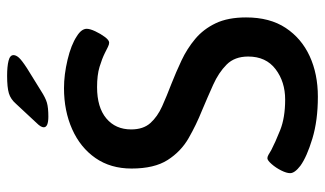

<svg xmlns="http://www.w3.org/2000/svg" viewBox="-207 -700 914 540"><g transform="rotate(-90 250.0 -430.0)"><path d="M192 -751Q162 -751 162 -764Q162 -772 174 -784L228 -842Q241 -857 257.5 -862Q274 -867 307 -867Q333 -867 349 -863Q365 -859 365 -849Q365 -842 358 -834Q351 -826 328 -811L265 -772Q245 -759 231 -755Q217 -751 192 -751ZM248 7Q181 7 130 -8.5Q79 -24 54 -42Q33 -58 33 -71Q33 -81 40.5 -96Q48 -111 58.5 -123Q69 -135 75 -135Q79 -135 84.5 -132Q90 -129 98 -124Q119 -113 154 -99Q189 -85 240 -85Q290 -85 325.5 -112Q361 -139 361 -189Q361 -227 338.5 -249.5Q316 -272 281.5 -287.5Q247 -303 209 -319Q169 -335 131.5 -356.5Q94 -378 70 -415.5Q46 -453 46 -517Q46 -576 75.5 -618.5Q105 -661 156.5 -684Q208 -707 272 -707Q310 -707 352 -697Q394 -687 418 -671Q439 -658 439 -643Q439 -634 432 -619Q425 -604 416 -592Q407 -580 400 -580Q395 -580 388 -583.5Q381 -587 371 -592Q355 -600 332 -607Q309 -614 275 -614Q218 -614 187 -588Q156 -562 156 -518Q156 -484 174 -464Q192 -444 221 -431Q250 -418 284 -405Q317 -392 350 -376.5Q383 -361 410.5 -338Q438 -315 454.5 -280.5Q471 -246 471 -195Q471 -128 441.5 -83.5Q412 -39 362 -16Q312 7 248 7Z"/></g></svg>

Font: Asap Medium
Style: Regular
Weight: 500
Designer: Pablo Cosgaya
Foundry: Omnibus-Type
Version: Version 3.001; ttfautohint (v1.8.3)